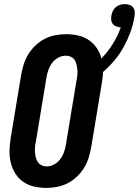

<svg xmlns="http://www.w3.org/2000/svg" viewBox="-20 -910 678 938"><path d="M206 8Q176 8 147 1.5Q118 -5 94.5 -21Q71 -37 55.5 -61.5Q40 -86 33 -114Q26 -142 26.5 -172.5Q27 -203 32 -234L84 -548Q89 -574 97 -599Q105 -624 120 -647.5Q135 -671 155.5 -690Q176 -709 200 -721Q224 -733 250.5 -738Q277 -743 303 -743Q333 -743 362 -736.5Q391 -730 413.5 -714.5Q436 -699 452.5 -675.5Q469 -652 475 -624Q507 -657 531.5 -696Q556 -735 570 -777Q559 -777 549 -780.5Q539 -784 532 -792Q525 -800 523.5 -811Q522 -822 524 -833Q526 -845 531 -856Q536 -867 545.5 -875Q555 -883 566.5 -886.5Q578 -890 590 -890Q602 -890 613 -886Q624 -882 630.5 -873.5Q637 -865 638 -853Q639 -841 637 -829Q631 -791 617.5 -754Q604 -717 585 -682Q566 -647 540 -616Q514 -585 483 -558Q483 -544 481 -529.5Q479 -515 477 -501L425 -187Q420 -161 412 -136Q404 -111 389 -87.5Q374 -64 353.5 -45Q333 -26 309 -14Q285 -2 258.5 3Q232 8 206 8ZM207 -97Q226 -97 244 -106.5Q262 -116 274 -132Q286 -148 292.5 -166.5Q299 -185 302 -204L354 -518Q357 -531 358 -544Q359 -557 358 -570Q357 -583 354 -595Q351 -607 344.5 -617Q338 -627 326.5 -632.5Q315 -638 302 -638Q283 -638 265 -628.5Q247 -619 235 -603Q223 -587 216.5 -568.5Q210 -550 207 -531L155 -217Q152 -204 151 -191Q150 -178 151 -165Q152 -152 155 -140Q158 -128 165 -118Q172 -108 183 -102.5Q194 -97 207 -97Z"/></svg>

Font: Iosevka Extrabold Oblique
Style: Regular
Weight: 800
Italic angle: -9°
Monospace: yes
Designer: Belleve Invis
Foundry: Belleve Invis
Version: Version 32.5.0; ttfautohint (v1.8.4)